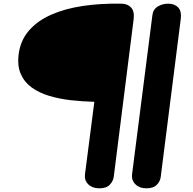

<svg xmlns="http://www.w3.org/2000/svg" viewBox="-20 -1024 1047 1044"><path d="M519.5 0Q482 0 460 -21.8Q438 -43.5 442 -75.5L493 -470.5Q429.5 -472 366.5 -479Q303.5 -486 248.2 -502.5Q193 -519 152.5 -548.2Q112 -577.5 92.5 -622.8Q73 -668 82 -733Q92.5 -806.5 138.5 -859Q184.5 -911.5 258.8 -944.2Q333 -977 429.8 -991.5Q526.5 -1006 639 -1004Q673 -1004 692.2 -983.8Q711.5 -963.5 707 -922L598.5 -62.5Q595.5 -39 577 -19.5Q558.5 0 519.5 0ZM775.5 0Q738.5 0 716.5 -21.8Q694.5 -43.5 698 -75.5L808.5 -940.5Q812.5 -973.5 838 -988.8Q863.5 -1004 894.5 -1004Q929 -1004 948.5 -983.8Q968 -963.5 963 -922L854 -62.5Q851.5 -39 833 -19.5Q814.5 0 775.5 0Z"/></svg>

Font: Edu NSW ACT Hand Pre
Style: Regular
Weight: 400
Designer: Tina and Corey Anderson, Eben Sorkin, Mirko Velimirovic
Foundry: Sorkin Type Co.
Version: Version 2.000